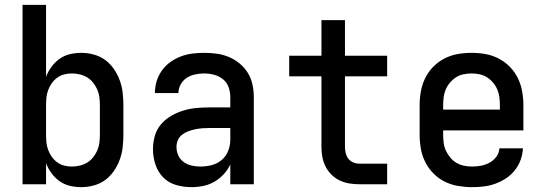

<svg xmlns="http://www.w3.org/2000/svg" viewBox="-20 -760 2240 792"><path d="M315 12Q291 12 268 6.5Q245 1 226 -12.5Q207 -26 192.5 -45.5Q178 -65 170 -87V0H73V-740H170V-443Q178 -465 192.5 -484.5Q207 -504 226 -517.5Q245 -531 268 -536.5Q291 -542 315 -542Q341 -542 367 -535Q393 -528 414 -512.5Q435 -497 450 -475Q465 -453 474 -428.5Q483 -404 486 -377.5Q489 -351 489 -325V-205Q489 -179 486 -152.5Q483 -126 474 -101.5Q465 -77 450 -55Q435 -33 414 -17.5Q393 -2 367 5Q341 12 315 12ZM276 -73Q293 -73 309.5 -77Q326 -81 340 -89.5Q354 -98 364.5 -111.5Q375 -125 381.5 -140Q388 -155 390 -171.5Q392 -188 392 -205V-325Q392 -342 390 -358.5Q388 -375 381.5 -390Q375 -405 364.5 -418.5Q354 -432 340 -440.5Q326 -449 309.5 -453Q293 -457 276 -457Q260 -457 244.5 -453Q229 -449 216 -439.5Q203 -430 193.5 -416.5Q184 -403 178.5 -388Q173 -373 171.5 -357Q170 -341 170 -325V-205Q170 -189 171.5 -173Q173 -157 178.5 -142Q184 -127 193.5 -113.5Q203 -100 216 -90.5Q229 -81 244.5 -77Q260 -73 276 -73Z M769 12Q737 12 706 3Q675 -6 653 -28.5Q631 -51 621 -82Q611 -113 611 -144Q611 -172 618.5 -199Q626 -226 644 -247Q662 -268 686 -282Q710 -296 736.5 -304Q763 -312 790.5 -314.5Q818 -317 845 -317H930V-359Q930 -380 923 -400Q916 -420 900 -433Q884 -446 863.5 -451.5Q843 -457 822 -457Q804 -457 785 -453Q766 -449 750.5 -439Q735 -429 725.5 -412Q716 -395 716 -376H619Q619 -401 626 -424.5Q633 -448 647.5 -468.5Q662 -489 682 -503.5Q702 -518 725.5 -527Q749 -536 773.5 -539Q798 -542 822 -542Q848 -542 874 -538.5Q900 -535 924 -525Q948 -515 968.5 -498Q989 -481 1002.5 -459Q1016 -437 1021.5 -411Q1027 -385 1027 -359V0H930V-82Q920 -60 903 -41.5Q886 -23 864.5 -10.5Q843 2 818.5 7Q794 12 769 12ZM807 -73Q830 -73 853.5 -79Q877 -85 895 -100.5Q913 -116 921.5 -138.5Q930 -161 930 -184V-232H845Q830 -232 815.5 -231Q801 -230 786.5 -227Q772 -224 758 -219Q744 -214 732 -205Q720 -196 714 -182.5Q708 -169 708 -154Q708 -136 715.5 -119Q723 -102 738 -91.5Q753 -81 771 -77Q789 -73 807 -73Z M1577 0H1461Q1440 0 1419.5 -3.5Q1399 -7 1380.5 -16Q1362 -25 1347 -40Q1332 -55 1322.5 -74Q1313 -93 1309.5 -113.5Q1306 -134 1306 -155V-445H1173V-530H1306V-677H1403V-530H1577V-445H1403V-155Q1403 -142 1406 -129Q1409 -116 1416.5 -106Q1424 -96 1436 -90.5Q1448 -85 1461 -85H1577Z M1927 12Q1898 12 1869 7Q1840 2 1814 -11Q1788 -24 1767.5 -45Q1747 -66 1734 -92Q1721 -118 1716 -147Q1711 -176 1711 -205V-325Q1711 -354 1716 -382.5Q1721 -411 1733.5 -437Q1746 -463 1766.5 -484Q1787 -505 1813 -518.5Q1839 -532 1867.5 -537Q1896 -542 1925 -542Q1954 -542 1982.5 -537Q2011 -532 2037 -518.5Q2063 -505 2083.5 -484Q2104 -463 2116.5 -437Q2129 -411 2134 -382.5Q2139 -354 2139 -325V-222H1808V-205Q1808 -188 1810 -171.5Q1812 -155 1819 -139.5Q1826 -124 1837 -110.5Q1848 -97 1862.5 -88.5Q1877 -80 1893.5 -76.5Q1910 -73 1927 -73Q1946 -73 1964.5 -76.5Q1983 -80 1999.5 -89Q2016 -98 2027.5 -113.5Q2039 -129 2040 -148H2137Q2136 -124 2127.5 -100.5Q2119 -77 2103.5 -57.5Q2088 -38 2067.5 -24.5Q2047 -11 2024 -2.5Q2001 6 1976.5 9Q1952 12 1927 12ZM1808 -308H2042V-325Q2042 -342 2040 -358.5Q2038 -375 2031.5 -390.5Q2025 -406 2014 -419Q2003 -432 1989 -441Q1975 -450 1958.5 -453.5Q1942 -457 1925 -457Q1908 -457 1891.5 -453.5Q1875 -450 1861 -441Q1847 -432 1836 -419Q1825 -406 1818.5 -390.5Q1812 -375 1810 -358.5Q1808 -342 1808 -325Z"/></svg>

Font: Lode Dark
Style: Bold
Weight: 700
Monospace: yes
Designer: Belleve Invis
Foundry: Belleve Invis
Version: Version 29.2.0; ttfautohint (v1.8.3)